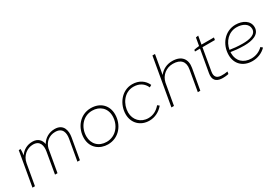

<svg xmlns="http://www.w3.org/2000/svg" viewBox="39 -1625 3627 2537"><g transform="rotate(-30 1852.5 -356.5)"><path d="M48 0H86L142 -318C160 -424 247 -490 337 -490C446 -490 461 -400 447 -320L392 0H430L487 -324L490 -342C512 -433 586 -488 674 -488C790 -488 804 -397 790 -318L734 0H772L828 -319C844 -410 824 -525 687 -525C603 -525 530 -484 488 -412C477 -474 436 -527 348 -527C269 -527 202 -490 161 -427C166 -464 168 -497 167 -520H139Z M1200 5C1371 5 1478 -138 1478 -294C1478 -429 1386 -525 1239 -525C1070 -525 963 -380 963 -226C963 -73 1080 5 1200 5ZM1202 -33C1081 -33 1003 -114 1003 -230C1003 -363 1094 -487 1238 -487C1352 -487 1438 -413 1438 -290C1438 -158 1347 -33 1202 -33Z M1831 7C1913 7 1990 -30 2046 -98L2019 -120C1971 -63 1910 -29 1836 -29C1720 -29 1639 -114 1639 -228C1639 -351 1724 -488 1868 -488C1957 -488 2022 -445 2053 -372L2086 -391C2050 -473 1973 -525 1870 -525C1706 -525 1599 -372 1599 -223C1599 -90 1694 7 1831 7Z M2168 0H2207L2264 -323C2285 -424 2370 -490 2471 -490C2589 -490 2646 -426 2626 -316L2571 0H2609L2665 -316C2687 -440 2625 -526 2481 -526C2401 -526 2330 -492 2282 -429L2333 -720H2294Z M2935 3C2969 5 3015 1 3041 -6L3047 -41C3021 -35 2974 -32 2946 -34C2880 -38 2850 -74 2863 -147L2921 -484H3111L3117 -520H2927L2949 -645L2911 -639L2890 -520C2866 -518 2830 -513 2811 -508L2807 -484H2884L2824 -144C2807 -49 2850 -2 2935 3Z M3404 6C3484 6 3557 -24 3612 -80L3585 -104C3540 -58 3478 -31 3409 -31C3289 -31 3209 -106 3209 -224L3210 -243C3262 -234 3333 -226 3413 -226C3530 -226 3651 -257 3651 -369C3651 -470 3553 -524 3446 -524C3287 -524 3169 -387 3169 -220C3169 -83 3263 6 3404 6ZM3213 -275C3233 -392 3320 -487 3442 -487C3530 -487 3612 -446 3612 -366C3612 -279 3508 -259 3408 -259C3331 -259 3262 -267 3213 -275Z"/></g></svg>

Font: Fixel Display ExtraLight
Style: Italic
Weight: 200
Italic angle: -10°
Designer: AlfaBravo + MacPaw
Foundry: Kyrylo Tkachov, Marchela Mozhyna, Serhii Makarenko, Maria Weinstein, Zakhar Kryvoshyya
Version: Version 1.210;Glyphs 3.2 (3217)